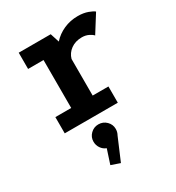

<svg xmlns="http://www.w3.org/2000/svg" viewBox="-190 -628 949 1034"><g transform="rotate(-30 285.0 -111.0)"><path d="M307 -101H405V0H75V-101H173.5V-399H77.5V-500H276.5L294.5 -444Q323 -476 363.5 -494Q404 -512 451 -512Q486.5 -512 514 -501.8Q541.5 -491.5 549 -483.5L480.5 -374.5Q473 -383.5 454.5 -392.8Q436 -402 413 -402Q372.5 -402 344.2 -381.5Q316 -361 307 -328.5ZM325 116.5Q325 136 315.5 152.5L257 290L202 271L231 182.5Q211 175 198.8 157Q186.5 139 186.5 116.5Q186.5 88.5 206.8 68.5Q227 48.5 255.5 48.5Q284.5 48.5 304.8 68.5Q325 88.5 325 116.5Z"/></g></svg>

Font: League Mono Narrow SemiBold
Style: Regular
Weight: 600
Width: 3
Designer: Tyler Finck
Foundry: The League of Moveable Type / Tyler Finck
Version: Version 2.210